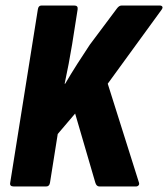

<svg xmlns="http://www.w3.org/2000/svg" viewBox="-20 -675 608 695"><path d="M30 0Q14 0 17 -14L117 -641Q119 -655 130 -655H249Q263 -655 261 -641L241 -514Q235 -478 228.5 -443.5Q222 -409 214 -372H216Q237 -408 260 -444Q283 -480 305 -513L403 -644Q411 -655 420 -655H558Q565 -655 567.5 -651Q570 -647 565 -640L370 -372L483 -14Q485 -8 481.5 -4Q478 0 472 0H340Q329 0 325 -14L252 -264L189 -190L161 -14Q159 0 147 0Z"/></svg>

Font: Sofia Sans Condensed Black
Style: Italic
Weight: 900
Italic angle: -9°
Version: Version 4.100